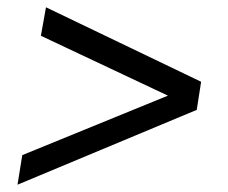

<svg xmlns="http://www.w3.org/2000/svg" viewBox="-20 -560 624 526"><path d="M519 -259 28 -54 41 -135 440 -298 92 -462 106 -540 531 -336Z"/></svg>

Font: Georama ExtraExtended
Style: Italic
Weight: 400
Width: 8
Italic angle: -9°
Designer: Jean-Baptiste Levee
Foundry: Production Type
Version: Version 1.000